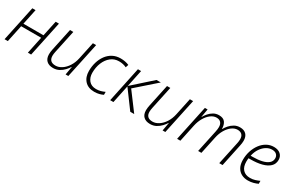

<svg xmlns="http://www.w3.org/2000/svg" viewBox="99 -1519 3750 2506"><g transform="rotate(30 1974.5 -265.5)"><path d="M30.8 0 143.1 -530.8H191.9L143.1 -298.3H445.3L494.6 -530.8H543.9L431.6 0H382.3L435.5 -254.9H133.8L80.1 0Z M765.1 9.8Q701.7 9.8 666.3 -23.7Q630.9 -57.1 630.9 -121.1Q630.9 -138.7 633.3 -157Q635.7 -175.3 639.6 -194.8L710.9 -530.8H760.7L688 -189Q680.2 -152.8 680.2 -127Q680.2 -33.2 777.3 -33.2Q824.7 -33.2 870.4 -63.2Q916 -93.3 950.9 -147.2Q985.8 -201.2 1001 -273.4L1055.7 -530.8H1104.5L991.7 0H950.7L972.7 -124H969.7Q952.1 -95.2 923.3 -64.2Q894.5 -33.2 854.7 -11.7Q814.9 9.8 765.1 9.8Z M1385.7 9.8Q1293.9 9.8 1242.7 -45.4Q1191.4 -100.6 1191.4 -192.4Q1191.4 -262.2 1210.2 -325.2Q1229 -388.2 1264.9 -436.8Q1300.8 -485.4 1352.8 -513.2Q1404.8 -541 1471.2 -541Q1505.4 -541 1538.6 -534.7Q1571.8 -528.3 1597.7 -516.6L1583.5 -473.1Q1534.2 -497.6 1471.2 -497.6Q1401.4 -497.6 1349.9 -456.3Q1298.3 -415 1270 -346.2Q1241.7 -277.3 1241.7 -193.8Q1241.7 -124.5 1279.5 -78.9Q1317.4 -33.2 1389.6 -33.2Q1425.3 -33.2 1456.1 -41.7Q1486.8 -50.3 1517.6 -64.5V-20Q1492.2 -7.3 1459.5 1.2Q1426.8 9.8 1385.7 9.8Z M1622.6 0 1734.4 -530.8H1782.2L1728.5 -275.4L2014.2 -530.8H2079.6L1783.2 -270L1984.9 0H1925.3L1727.5 -268.1L1671.4 0Z M2227.1 9.8Q2163.6 9.8 2128.2 -23.7Q2092.8 -57.1 2092.8 -121.1Q2092.8 -138.7 2095.2 -157Q2097.7 -175.3 2101.6 -194.8L2172.9 -530.8H2222.7L2149.9 -189Q2142.1 -152.8 2142.1 -127Q2142.1 -33.2 2239.3 -33.2Q2286.6 -33.2 2332.3 -63.2Q2377.9 -93.3 2412.8 -147.2Q2447.8 -201.2 2462.9 -273.4L2517.6 -530.8H2566.4L2453.6 0H2412.6L2434.6 -124H2431.6Q2414.1 -95.2 2385.3 -64.2Q2356.4 -33.2 2316.7 -11.7Q2276.9 9.8 2227.1 9.8Z M2631.3 0 2743.7 -530.8H2784.7L2762.7 -407.2H2765.6Q2781.7 -436 2808.1 -467.3Q2834.5 -498.5 2870.8 -519.8Q2907.2 -541 2954.1 -541Q3017.6 -541 3045.7 -503.4Q3073.7 -465.8 3073.7 -403.3H3075.7Q3092.8 -434.6 3120.6 -466.3Q3148.4 -498 3186 -519.5Q3223.6 -541 3270.5 -541Q3330.6 -541 3363.5 -507.6Q3396.5 -474.1 3396.5 -410.6Q3396.5 -392.6 3394 -374Q3391.6 -355.5 3387.2 -335.9L3316.4 0H3266.6L3339.4 -341.8Q3347.2 -377.9 3347.2 -404.8Q3347.2 -451.2 3323.7 -474.4Q3300.3 -497.6 3257.3 -497.6Q3213.4 -497.6 3171.9 -467Q3130.4 -436.5 3098.9 -383.3Q3067.4 -330.1 3053.2 -262.7L2997.6 0H2948.2L3019 -332.5Q3023.9 -354 3025.9 -373.3Q3027.8 -392.6 3027.8 -405.3Q3027.8 -448.7 3005.6 -473.1Q2983.4 -497.6 2940.4 -497.6Q2897 -497.6 2855.5 -467Q2814 -436.5 2782 -382.3Q2750 -328.1 2734.9 -257.8L2680.7 0Z M3699.7 9.8Q3647 9.8 3604.5 -12.2Q3562 -34.2 3536.9 -79.1Q3511.7 -124 3511.7 -192.9Q3511.7 -262.2 3531.7 -325Q3551.8 -387.7 3587.9 -436.3Q3624 -484.9 3673.3 -512.9Q3722.7 -541 3781.7 -541Q3844.7 -541 3880.9 -508.5Q3917 -476.1 3917 -422.9Q3917 -362.3 3876.7 -323.5Q3836.4 -284.7 3763.7 -265.6Q3690.9 -246.6 3592.8 -246.6H3565.4Q3564 -236.8 3563 -222.4Q3562 -208 3562 -194.3Q3562 -116.7 3600.6 -75Q3639.2 -33.2 3708.5 -33.2Q3749.5 -33.2 3783.7 -44.2Q3817.9 -55.2 3847.7 -68.8V-24.4Q3819.8 -10.7 3782.2 -0.5Q3744.6 9.8 3699.7 9.8ZM3572.8 -289.1H3605.5Q3680.2 -289.1 3739.5 -302.5Q3798.8 -315.9 3833.5 -344.7Q3868.2 -373.5 3868.2 -419.4Q3868.2 -453.6 3845.2 -475.8Q3822.3 -498 3777.3 -498Q3734.9 -498 3693.6 -473.4Q3652.3 -448.7 3619.9 -402.1Q3587.4 -355.5 3572.8 -289.1Z"/></g></svg>

Font: Open Sans Light
Style: Italic
Weight: 300
Italic angle: -12°
Designer: Monotype Design Team
Foundry: Monotype Imaging Inc.
Version: Version 3.003; ttfautohint (v1.8.4)